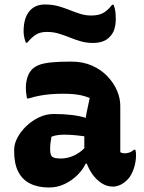

<svg xmlns="http://www.w3.org/2000/svg" viewBox="-20 -824 640 854"><path d="M515 -354Q515 -334 515 -313.5Q515 -293 515 -273Q515 -253 515 -233Q515 -213 515 -193Q515 -181 515 -169.5Q515 -158 515 -147Q518 -145 524 -143.5Q530 -142 534 -142Q544 -142 555 -145.5Q566 -149 576 -158H582Q584 -151 584.5 -146Q585 -141 585 -133Q585 -103 574.5 -72.5Q564 -42 547 -25Q530 -8 513.5 -1Q497 6 482 6Q455 6 431.5 -9.5Q408 -25 391 -49Q374 -73 364.5 -101Q355 -129 355 -153Q355 -173 355 -192Q355 -211 355 -230Q355 -249 357.5 -272Q360 -295 365.5 -324Q371 -353 379 -388Q360 -396 341.5 -400Q323 -404 303.5 -405.5Q284 -407 261 -407Q231 -407 206 -405Q181 -403 157 -398.5Q133 -394 106 -386H100Q98 -396 96.5 -409Q95 -422 95 -435Q95 -458 102 -480Q109 -502 123 -516Q135 -528 154.5 -535.5Q174 -543 208 -546.5Q242 -550 297 -550Q349 -550 389.5 -532Q430 -514 458 -484.5Q486 -455 500.5 -421Q515 -387 515 -354ZM203 -159Q203 -135 212 -127Q221 -119 251 -119Q270 -119 290 -125Q310 -131 330 -144Q350 -157 367 -178L376 -96H361Q349 -70 324.5 -45.5Q300 -21 267.5 -5.5Q235 10 198 10Q149 10 114 -7.5Q79 -25 61 -60.5Q43 -96 43 -150V-158Q43 -184 57.5 -211.5Q72 -239 97 -263Q122 -287 153.5 -302Q185 -317 219 -317Q263 -317 300 -312.5Q337 -308 364 -299Q391 -290 403 -278Q409 -272 414.5 -262.5Q420 -253 423.5 -239Q427 -225 427 -205Q400 -212 371.5 -216Q343 -220 316 -222.5Q289 -225 266 -225Q250 -225 236 -223Q222 -221 209 -216Q206 -201 204.5 -188Q203 -175 203 -161ZM386 -755Q416 -755 436.5 -765Q457 -775 479 -803H485Q488 -796 490.5 -786Q493 -776 494 -764.5Q495 -753 495 -739Q495 -717 489 -695.5Q483 -674 465 -657Q453 -645 434.5 -639Q416 -633 394 -633Q364 -633 338.5 -640.5Q313 -648 289.5 -657.5Q266 -667 241.5 -674.5Q217 -682 189 -682Q160 -682 141.5 -671Q123 -660 101 -634H95Q92 -642 90 -649Q88 -656 86.5 -665Q85 -674 85 -686Q85 -715 92 -738.5Q99 -762 115 -779Q128 -792 144 -798Q160 -804 180 -804Q213 -804 239.5 -796.5Q266 -789 289.5 -779.5Q313 -770 336.5 -762.5Q360 -755 386 -755Z"/></svg>

Font: Recursive Monospace Casual ExtraBold
Style: Regular
Weight: 800
Version: Version 1.047